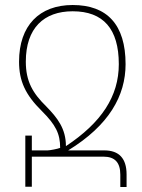

<svg xmlns="http://www.w3.org/2000/svg" viewBox="-20 -745 568 766"><path d="M243 -162C243 -232 209 -275 164 -321C111 -373 83 -420 83 -499C83 -633 155 -700 270 -700C392 -700 454 -630 454 -489C454 -361 385 -256 243 -162ZM170 -145H107V-204H81V0H107V-120H393C438 -120 460 -97 460 -48V1H485V-49C485 -113 455 -145 396 -145H252C415 -245 481 -363 481 -489C481 -647 407 -725 270 -725C137 -725 56 -643 56 -499C56 -422 81 -367 147 -302C202 -247 220 -212 220 -155C210 -151 179 -145 170 -145Z"/></svg>

Font: Noto Sans Armenian SemiCondensed Thin
Style: Regular
Weight: 100
Width: 4
Designer: Monotype Design Team
Foundry: Monotype Imaging Inc.
Version: Version 2.008